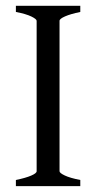

<svg xmlns="http://www.w3.org/2000/svg" viewBox="-20 -635 338 655"><path d="M34.2 0V-21Q67.4 -27.8 86.2 -35.9Q105 -43.9 105 -50.8V-564Q105 -569.8 87.2 -578.6Q69.3 -587.4 34.2 -594.2V-615.2H253.9V-594.2Q220.7 -587.4 201.9 -579.1Q183.1 -570.8 183.1 -564V-50.8Q183.1 -44.9 200.9 -36.4Q218.8 -27.8 253.9 -21V0Z"/></svg>

Font: Gentium Plus Am
Style: Regular
Weight: 400
Designer: J. Victor Gaultney, Annie Olsen, Iska Routamaa, Becca Hirsbrunner
Foundry: SIL International
Version: Version 5.000